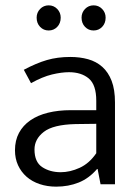

<svg xmlns="http://www.w3.org/2000/svg" viewBox="-20 -689 514 718"><path d="M69 -428Q116 -453 155.5 -464.5Q195 -476 243 -476Q279 -476 309.5 -467.5Q340 -459 362.5 -439Q385 -419 397.5 -386.5Q410 -354 410 -306V0H356L345 -57H343Q313 -22 274.5 -6.5Q236 9 190 9Q157 9 128.5 -0.5Q100 -10 79.5 -28Q59 -46 47.5 -71Q36 -96 36 -127Q36 -164 51 -192Q66 -220 93.5 -239Q121 -258 159.5 -267.5Q198 -277 245 -277H340V-312Q340 -372 312 -395.5Q284 -419 238 -419Q210 -419 174.5 -410.5Q139 -402 96 -378ZM340 -226 262 -225Q179 -223 144 -196Q109 -169 109 -130Q109 -83 138 -64Q167 -45 207 -45Q242 -45 278 -61.5Q314 -78 340 -116ZM117 -623Q117 -642 130 -655.5Q143 -669 162 -669Q181 -669 194 -655.5Q207 -642 207 -623Q207 -602 194 -588.5Q181 -575 162 -575Q143 -575 130 -588.5Q117 -602 117 -623ZM285 -623Q285 -642 298 -655.5Q311 -669 330 -669Q349 -669 362 -655.5Q375 -642 375 -623Q375 -602 362 -588.5Q349 -575 330 -575Q311 -575 298 -588.5Q285 -602 285 -623Z"/></svg>

Font: Mukta Vaani Light
Style: Regular
Weight: 300
Designer: Noopur Datye, Girish Dalvi, Yashodeep Gholap, Pallavi Karambelkar
Foundry: Ek Type
Version: Version 2.538;PS 1.000;hotconv 16.6.51;makeotf.lib2.5.65220;